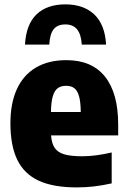

<svg xmlns="http://www.w3.org/2000/svg" viewBox="-20 -826 568 857"><path d="M507.5 -221.5H208Q210.5 -186 224 -166Q237.5 -146 266.5 -137.2Q295.5 -128.5 347 -128.5Q406.5 -128.5 478.5 -145.5V-7.5Q436 2 398.8 6.2Q361.5 10.5 322.5 10.5Q218.5 10.5 153.5 -19.2Q88.5 -49 57.5 -112Q26.5 -175 26.5 -276Q26.5 -365.5 55.5 -428.5Q84.5 -491.5 140.5 -524.5Q196.5 -557.5 276.5 -557.5Q390 -557.5 448.8 -483.8Q507.5 -410 507.5 -270.5ZM207.5 -326H340.5Q340 -371 332.8 -396.5Q325.5 -422 311.5 -432.5Q297.5 -443 275 -443Q252 -443 237.8 -432.5Q223.5 -422 215.8 -396.5Q208 -371 207.5 -326ZM272 -806.5Q353 -806.5 400.8 -761.5Q448.5 -716.5 453.5 -627H345Q342 -673.5 323.8 -695.2Q305.5 -717 272 -717Q237 -717 219.8 -695.8Q202.5 -674.5 200 -627H91.5Q96.5 -717 143 -761.8Q189.5 -806.5 272 -806.5Z"/></svg>

Font: Encode Sans Semi Condensed ExBd
Style: Regular
Weight: 800
Width: 4
Designer: Multiple Designers
Foundry: Impallari Type
Version: Version 2.000